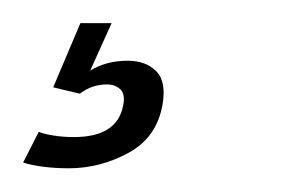

<svg xmlns="http://www.w3.org/2000/svg" viewBox="-53 -20 260 166"><path d="M6.5 125.5Q-5 125.5 -15.2 124.2Q-25.5 123 -33 120.5L-19.5 94Q-14.5 96 -6.5 97.2Q1.5 98.5 11 98.5Q48.5 98.5 53.5 71Q55.5 61.5 51 57.2Q46.5 53 39.5 53Q26.5 53 16 61L-7 55.5L16.5 0H43.5L25 41Q39 32.5 57.5 32.5Q73 32.5 82 41.5Q91 50.5 87.5 70.5Q82.5 99 58 112.2Q33.5 125.5 6.5 125.5Z"/></svg>

Font: Anybody Condensed Light
Style: Italic
Weight: 300
Width: 3
Italic angle: -10°
Designer: Tyler Finck
Foundry: Etcetera Type Company
Version: Version 1.010; ttfautohint (v1.8.3) -l 8 -r 50 -G 200 -x 14 